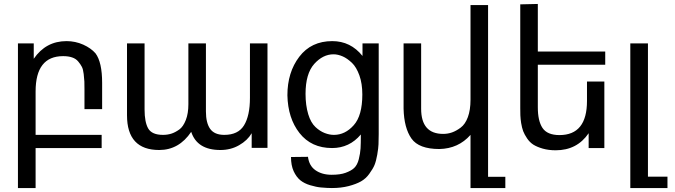

<svg xmlns="http://www.w3.org/2000/svg" viewBox="-20 -741 3381 961"><path d="M491.2 -194.8H402.8V-293Q402.8 -323.7 402.3 -333Q401.4 -350.6 398.9 -370.6Q396 -395 389.6 -406.7Q382.8 -419.9 371.6 -433.1Q359.9 -447.3 340.8 -453.6Q322.3 -460 295.9 -460Q158.2 -460 158.2 -283.2V-65.9H488.8V0H158.2V200.2H69.8V-523.9H148.9V-446.8Q209.5 -535.2 313 -535.2Q356.9 -535.2 396.5 -517.6Q435.5 -500 458 -474.1Q491.2 -429.7 491.2 -326.2Z M1102.5 -65.9Q1171.9 -65.9 1201.2 -113.3Q1231 -161.6 1231 -251V-523.9H1318.8V-1H1239.7V-74.2Q1218.8 -38.1 1176.8 -14.2Q1135.3 9.8 1083 9.8Q966.8 9.8 937 -81.1Q876 9.8 776.9 9.8Q615.7 9.8 615.7 -164.1V-523.9H703.6V-192.9Q703.6 -129.9 721.7 -98.1Q740.2 -65.9 795.9 -65.9Q817.4 -65.9 836.9 -71.8Q856 -77.6 877.4 -92.8Q897 -106.9 910.2 -140.6Q922.9 -173.3 922.9 -219.2V-523.9H1010.7V-183.1Q1010.7 -126 1031.7 -96.2Q1053.2 -65.9 1102.5 -65.9Z M1649.4 -469.2Q1596.2 -469.2 1552.7 -420.9Q1509.3 -372.1 1509.3 -271Q1509.3 -213.9 1522.9 -168.9Q1535.6 -127 1559.1 -105Q1581.1 -84.5 1605 -75.2Q1628.9 -65.9 1651.4 -65.9Q1707.5 -65.9 1750.5 -114.3Q1793.5 -162.1 1793.5 -268.1Q1793.5 -322.8 1778.8 -363.8Q1763.7 -405.3 1741.7 -426.3Q1717.3 -449.2 1695.8 -458.5Q1671.4 -469.2 1649.4 -469.2ZM1418.5 -264.2Q1418.5 -378.9 1478 -457Q1537.6 -535.2 1643.1 -535.2Q1734.9 -535.2 1794.4 -460.9V-523.9H1875.5V-69.8Q1875.5 -45.9 1874.5 -18.6Q1874 -1 1868.2 33.2Q1862.8 64.5 1854.5 85Q1847.2 103 1828.1 129.4Q1811.5 152.8 1786.6 167Q1762.2 180.7 1725.1 190.4Q1687 200.2 1641.1 200.2Q1618.7 200.2 1586.4 197.3Q1563.5 195.3 1532.2 186Q1502.9 177.2 1482.9 161.1Q1462.9 144.5 1449.7 115.7Q1436.5 86.4 1436.5 44.9L1521.5 43.9Q1526.9 88.4 1558.6 110.8Q1591.3 133.8 1640.1 133.8Q1683.1 133.8 1709.5 124Q1738.8 113.3 1752.9 99.6Q1768.6 84.5 1775.9 55.7Q1783.2 26.4 1784.7 1.5Q1786.1 -22.9 1786.1 -67.9Q1729 0 1642.1 0Q1538.1 0 1479 -75.2Q1420.9 -149.4 1418.5 -264.2Z M2198.2 -70.8Q2221.2 -70.8 2242.2 -78.1Q2263.2 -85.4 2285.6 -102.1Q2308.6 -119.1 2321.8 -154.8Q2335 -190.4 2335 -242.2V-715.8H2422.9V144H2509.3V200.2H2335V-65.9Q2274.4 2.9 2179.2 4.9Q2076.7 4.9 2039.6 -47.4Q2002.4 -100.1 2000 -196.8V-523.9H2087.9V-196.8Q2087.9 -70.8 2198.2 -70.8Z M2780.3 -64.9Q2918 -64.9 2918 -235.8V-333H3004.9V0H2926.3V-74.2Q2868.2 11.2 2761.2 11.2Q2726.1 11.2 2696.8 2.9Q2668 -5.4 2649.4 -17.1Q2631.3 -28.8 2618.2 -48.3Q2605 -67.9 2598.6 -84.5Q2592.3 -101.6 2588.4 -125.5Q2585.4 -144.5 2584.5 -164.1Q2584 -173.3 2584 -200.2V-719.2L2671.9 -721.2V-482.9H3009.3V-417H2671.9V-204.1Q2671.9 -135.7 2695.3 -100.6Q2719.2 -64.9 2780.3 -64.9Z M3320.8 143.1V200.2H3134.8V-523.9H3223.1V143.1Z"/></svg>

Font: Miedinger*
Style: Book
Weight: 400
Version: Version 001.000